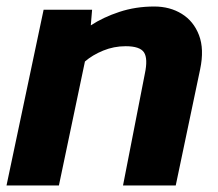

<svg xmlns="http://www.w3.org/2000/svg" viewBox="-25 -570 670 590"><path d="M-5 0 109 -540H258L254 -492Q292 -517 342 -533.5Q392 -550 449 -550Q497 -550 533.5 -527.5Q570 -505 586.5 -462Q603 -419 590 -357L515 0H353L420 -343Q430 -390 417.5 -409Q405 -428 361 -428Q325 -428 292 -414.5Q259 -401 236 -381L156 0Z"/></svg>

Font: Kanit SemiBold
Style: Italic
Weight: 600
Italic angle: -12°
Designer: Katatrad Team
Foundry: CadsonDemak
Version: Version 2.000; ttfautohint (v1.8.3)